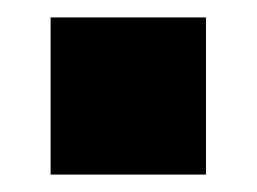

<svg xmlns="http://www.w3.org/2000/svg" viewBox="-20 -560 294 220"><path d="M38 -360V-540H216V-360Z"/></svg>

Font: Tektur Condensed ExtraBold
Style: Regular
Weight: 800
Width: 3
Designer: Adam Jagosz
Foundry: Adam Jagosz
Version: Version 1.005;gftools[0.9.30]